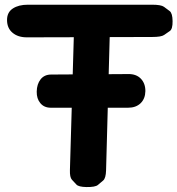

<svg xmlns="http://www.w3.org/2000/svg" viewBox="-20 -754 738 799"><path d="M147.9 -324.7Q163.6 -305.7 191.4 -305.7H513.2Q545.4 -305.7 564.9 -324.2Q584.5 -343.3 585 -375Q585 -407.2 565.9 -426.8Q546.9 -446.3 514.2 -445.8L192.9 -443.8Q164.6 -443.8 148.9 -423.8Q133.3 -403.8 132.8 -372.6Q132.3 -343.3 147.9 -324.7ZM33.7 -718.8Q9.3 -703.1 9.3 -670.9Q9.3 -636.7 32.2 -617.7Q54.7 -598.6 91.8 -598.6Q171.9 -598.6 287.1 -599.1L271 -46.4Q270 -16.1 279.3 -6.1Q288.6 3.9 297.9 13.9Q307.1 23.9 339.8 24.4Q376.5 24.9 387.5 15.6Q398.4 6.3 409.4 -2.9Q420.4 -12.2 421.4 -44.9L436.5 -599.6L613.3 -600.1Q650.9 -600.1 662.8 -608.4Q674.8 -616.7 686.8 -625Q698.7 -633.3 698.2 -666Q697.8 -699.2 686 -708Q674.3 -716.8 662.4 -725.6Q650.4 -734.4 613.3 -734.4H95.7Q57.6 -734.4 33.7 -718.8Z"/></svg>

Font: Comic Relief
Style: Bold
Weight: 700
Designer: Jeff Davis
Foundry: Loudifier
Version: Version 1.200; ttfautohint (v1.8.4.7-5d5b)